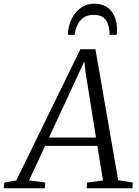

<svg xmlns="http://www.w3.org/2000/svg" viewBox="-80 -1014 750 1034"><path d="M-60 0 -56.5 -31 7.5 -42 353 -749H434L556.5 -43.5L635 -31L633 0H386.5L389 -31L474.5 -42L444.5 -228.5H163L76.5 -42.5L164 -31L161 0ZM184 -273.5H437L380 -628.5L374.5 -684L350.5 -632.5ZM427.5 -994Q461.5 -994 485 -982Q508.5 -970 522.8 -950Q537 -930 543.8 -905Q550.5 -880 550.5 -853Q550.5 -845 550 -838.8Q549.5 -832.5 548 -826.5H510Q510 -831 510 -835.8Q510 -840.5 509.5 -847.5Q507 -868 499.8 -888Q492.5 -908 475 -921Q457.5 -934 425 -934Q389.5 -934 368 -917.8Q346.5 -901.5 335.8 -877Q325 -852.5 322 -826.5H285.5Q285.5 -833 286 -838.5Q286.5 -844 287 -850.5Q292.5 -889 310.8 -921.5Q329 -954 358.5 -974Q388 -994 427.5 -994Z"/></svg>

Font: Merriweather 48pt Light
Style: Italic
Weight: 300
Italic angle: -7.8°
Version: Version 2.101